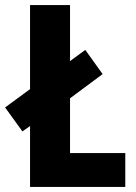

<svg xmlns="http://www.w3.org/2000/svg" viewBox="-36 -734 534 754"><path d="M82 0H456V-133H239V-348L367 -443L299 -538L239 -494V-714H82V-384L-16 -312L52 -218L82 -239Z"/></svg>

Font: Noto Sans Gujarati Condensed ExtraBold
Style: Regular
Weight: 800
Width: 3
Designer: Jelle Bosma - Monotype Design Team, Universal Thirst
Foundry: Monotype Imaging Inc.
Version: Version 2.106